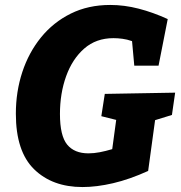

<svg xmlns="http://www.w3.org/2000/svg" viewBox="-20 -741 730 775"><path d="M313 14Q191 14 117.5 -58Q44 -130 44 -282Q44 -371 70 -450Q96 -529 145.5 -590Q195 -651 265.5 -686Q336 -721 425 -721Q482 -721 540 -706Q598 -691 657 -664L620 -476H522L513 -575Q493 -582 474 -584.5Q455 -587 438 -587Q368 -587 320 -545Q272 -503 247 -433.5Q222 -364 222 -281Q222 -193 251 -157.5Q280 -122 337 -122Q359 -122 382.5 -126.5Q406 -131 433 -139L449 -257L389 -272L403 -362L687 -367L674 -277L606 -256L578 -51Q503 -17 436.5 -1.5Q370 14 313 14Z"/></svg>

Font: Bitter ExtraBold
Style: Italic
Weight: 800
Italic angle: -9°
Designer: Sol Matas, and Bitter project Authors
Foundry: Sol Matas
Version: Version 2.001